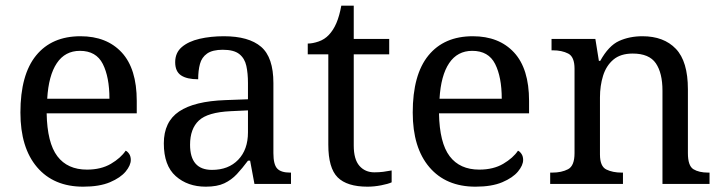

<svg xmlns="http://www.w3.org/2000/svg" viewBox="-20 -664 2608 693"><path d="M280.3 9.8Q173.8 9.8 113.8 -60.5Q53.7 -130.9 53.7 -257.8Q53.7 -394.5 110.4 -463.9Q167 -533.2 270.5 -533.2Q365.2 -533.2 419.4 -474.6Q473.6 -416 473.6 -299.8V-254.9H148.4Q150.4 -148.4 187 -100.1Q223.6 -51.8 293.9 -51.8Q344.7 -51.8 380.4 -72.8Q416 -93.8 433.6 -120.1Q440.4 -117.2 446.3 -108.4Q452.1 -99.6 452.1 -86.9Q452.1 -67.4 433.6 -44.9Q415 -22.5 377 -6.3Q338.9 9.8 280.3 9.8ZM375 -307.6Q375 -385.7 351.1 -433.1Q327.1 -480.5 268.6 -480.5Q214.8 -480.5 185.1 -436Q155.3 -391.6 150.4 -307.6Z M722.7 9.8Q657.2 9.8 614.3 -28.3Q571.3 -66.4 571.3 -146.5Q571.3 -224.6 626.5 -261.7Q681.6 -298.8 793.9 -302.7L875 -305.7V-364.3Q875 -399.4 869.1 -426.3Q863.3 -453.1 843.8 -468.8Q824.2 -484.4 784.2 -484.4Q747.1 -484.4 727.5 -470.7Q708 -457 701.7 -433.1Q695.3 -409.2 695.3 -377.9Q654.3 -377.9 633.3 -392.1Q612.3 -406.2 612.3 -439.5Q612.3 -473.6 636.2 -494.1Q660.2 -514.6 700.2 -523.9Q740.2 -533.2 788.1 -533.2Q877.9 -533.2 922.4 -495.1Q966.8 -457 966.8 -364.3V-111.3Q966.8 -70.3 980.5 -55.7Q994.1 -41 1027.3 -41H1030.3V0H898.4L882.8 -84H875Q854.5 -56.6 835 -35.6Q815.4 -14.6 789.6 -2.4Q763.7 9.8 722.7 9.8ZM745.1 -50.8Q804.7 -50.8 839.8 -87.4Q875 -124 875 -186.5V-265.6L812.5 -262.7Q729.5 -258.8 697.8 -229Q666 -199.2 666 -141.6Q666 -50.8 745.1 -50.8Z M1306.6 9.8Q1232.4 9.8 1198.7 -23.9Q1165 -57.6 1165 -141.6V-467.8H1090.8V-506.8Q1108.4 -506.8 1129.9 -514.2Q1151.4 -521.5 1167 -538.1Q1183.6 -555.7 1194.3 -581.1Q1205.1 -606.4 1211.9 -643.6H1256.8V-523.4H1384.8V-467.8H1256.8V-138.7Q1256.8 -88.9 1277.3 -65.4Q1297.9 -42 1331.1 -42Q1348.6 -42 1363.3 -43.9Q1377.9 -45.9 1393.6 -48.8V-5.9Q1380.9 0 1355.5 4.9Q1330.1 9.8 1306.6 9.8Z M1696.3 9.8Q1589.8 9.8 1529.8 -60.5Q1469.7 -130.9 1469.7 -257.8Q1469.7 -394.5 1526.4 -463.9Q1583 -533.2 1686.5 -533.2Q1781.2 -533.2 1835.4 -474.6Q1889.6 -416 1889.6 -299.8V-254.9H1564.5Q1566.4 -148.4 1603 -100.1Q1639.6 -51.8 1710 -51.8Q1760.7 -51.8 1796.4 -72.8Q1832 -93.8 1849.6 -120.1Q1856.4 -117.2 1862.3 -108.4Q1868.2 -99.6 1868.2 -86.9Q1868.2 -67.4 1849.6 -44.9Q1831.1 -22.5 1793 -6.3Q1754.9 9.8 1696.3 9.8ZM1791 -307.6Q1791 -385.7 1767.1 -433.1Q1743.2 -480.5 1684.6 -480.5Q1630.9 -480.5 1601.1 -436Q1571.3 -391.6 1566.4 -307.6Z M1965.8 0V-41H1973.6Q2006.8 -41 2030.3 -53.2Q2053.7 -65.4 2053.7 -111.3V-416Q2053.7 -459 2030.8 -470.7Q2007.8 -482.4 1975.6 -482.4H1970.7V-523.4H2128.9L2141.6 -444.3H2146.5Q2176.8 -499 2214.4 -516.1Q2252 -533.2 2298.8 -533.2Q2376 -533.2 2419.4 -487.8Q2462.9 -442.4 2462.9 -341.8V-111.3Q2462.9 -65.4 2482.9 -53.2Q2502.9 -41 2536.1 -41H2541V0H2371.1V-336.9Q2371.1 -400.4 2347.2 -435.5Q2323.2 -470.7 2263.7 -470.7Q2219.7 -470.7 2193.8 -448.7Q2168 -426.8 2156.7 -390.6Q2145.5 -354.5 2145.5 -312.5V-106.4Q2145.5 -63.5 2168.5 -52.2Q2191.4 -41 2223.6 -41H2228.5V0Z"/></svg>

Font: Noto Serif Todhri
Style: Regular
Weight: 400
Designer: Mikhail Merkuryev
Version: Version 1.000; ttfautohint (v1.8.4.7-5d5b)